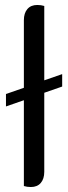

<svg xmlns="http://www.w3.org/2000/svg" viewBox="-20 -746 274 772"><path d="M230 -398 158 -373V-55Q158 -27 144 -10.5Q130 6 104 6Q89 6 76 2V-343L4 -318V-368L76 -393V-665Q76 -693 90 -709.5Q104 -726 130 -726Q145 -726 158 -722V-423L230 -448Z"/></svg>

Font: Thasadith
Style: Bold
Weight: 700
Designer: Cadson Demak Co.,Ltd.
Foundry: Cadson Demak Co.,Ltd.
Version: Version 1.000; ttfautohint (v1.6)